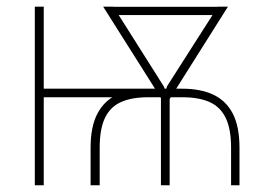

<svg xmlns="http://www.w3.org/2000/svg" viewBox="-20 -548 807 568"><path d="M418.5 -285.6V-260.3H88.9V-285.6ZM109.4 -528.3V0H83V-528.3ZM274.9 0H248V-110.8Q248 -174.3 268.6 -212.6Q289.1 -251 327.1 -268.3Q365.2 -285.6 418 -285.6H519.5Q572.8 -285.6 610.6 -268.1Q648.4 -250.5 668.5 -212.2Q688.5 -173.8 688.5 -110.8V0H663.6V-110.8Q663.6 -166 647.9 -198.7Q632.3 -231.4 600.6 -245.8Q568.8 -260.3 519.5 -260.3H418Q369.1 -260.3 337.4 -245.8Q305.7 -231.4 290.3 -198.7Q274.9 -166 274.9 -110.8ZM627.9 -527.8V-503.4H313.5V-527.8ZM474.6 -293.5 624.5 -528.3H654.3L481.9 -254.9H460.4ZM315.4 -528.3 464.8 -292 478.5 -254.9H458L285.2 -528.3ZM481.9 -282.7V0H456.1V-282.7Z"/></svg>

Font: Roboto Condensed Thin
Style: Regular
Weight: 250
Width: 3
Designer: Christian Robertson
Foundry: Google
Version: Version 3.009; 2024